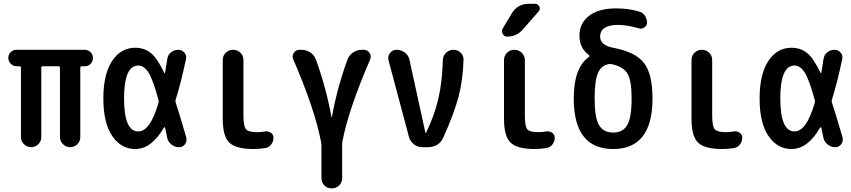

<svg xmlns="http://www.w3.org/2000/svg" viewBox="-20 -785 4540 1024"><path d="M68.4 -431.6Q50.8 -431.6 37.6 -444.8Q24.4 -458 24.4 -476.1Q24.4 -494.1 37.1 -506.8Q49.8 -519.5 68.4 -519.5H432.6Q450.2 -519.5 462.9 -506.8Q475.6 -494.1 475.6 -476.1Q475.6 -458 463.4 -444.8Q451.2 -431.6 432.6 -431.6H417Q408.2 -431.6 408.2 -423.8V-53.7Q408.2 -31.2 392.1 -15.6Q376 0 354 0Q332 0 315.9 -16.1Q299.8 -32.2 299.8 -53.7V-423.8Q299.8 -431.6 292 -431.6H209Q200.2 -431.6 200.2 -423.8V-53.7Q200.2 -31.2 184.1 -15.6Q168 0 146 0Q124 0 107.9 -16.1Q91.8 -32.2 91.8 -53.7V-423.8Q91.8 -431.6 84 -431.6Z M717.8 -435.5Q641.6 -435.5 641.6 -259.8Q641.6 -84 717.8 -84Q781.2 -84 825.2 -236.3Q827.1 -241.2 825.2 -252Q795.9 -360.4 772 -397.9Q748 -435.5 717.8 -435.5ZM701.2 9.8Q626 9.8 578.6 -59.6Q531.2 -128.9 531.2 -259.8Q531.2 -388.7 577.6 -459.5Q624 -530.3 701.2 -530.3Q749 -530.3 783.7 -502.9Q818.4 -475.6 855.5 -397.5Q856.4 -395.5 858.4 -395Q860.4 -394.5 860.4 -397.5Q867.2 -435.5 872.1 -469.7Q875 -492.2 892.1 -505.9Q909.2 -519.5 930.7 -519.5Q950.2 -519.5 963.4 -504.4Q976.6 -489.3 971.7 -468.8Q944.3 -339.8 917 -253.9Q914.1 -246.1 917 -238.3Q933.6 -188.5 973.6 -51.8Q978.5 -32.2 966.8 -16.1Q955.1 0 934.6 0Q911.1 0 893.1 -15.1Q875 -30.3 871.1 -52.7Q870.1 -58.6 866.2 -76.7Q862.3 -94.7 860.4 -103.5Q858.4 -109.4 853.5 -103.5Q788.1 9.8 701.2 9.8Z M1332 9.8Q1238.3 9.8 1203.1 -24.4Q1168 -58.6 1168 -150.4V-464.8Q1168 -488.3 1184.1 -503.9Q1200.2 -519.5 1223.1 -519.5Q1246.1 -519.5 1262.2 -503.9Q1278.3 -488.3 1278.3 -464.8V-169.9Q1278.3 -112.3 1291.5 -96.2Q1304.7 -80.1 1351.6 -80.1Q1374 -80.1 1392.6 -84Q1409.2 -86.9 1423.8 -77.6Q1438.5 -68.4 1438.5 -50.8Q1438.5 -29.3 1425.8 -13.7Q1413.1 2 1392.6 4.9Q1361.3 9.8 1332 9.8Z M1692.4 -27.3Q1659.2 -202.1 1543.9 -468.8Q1536.1 -486.3 1546.9 -502.9Q1557.6 -519.5 1578.1 -519.5H1586.9Q1613.3 -519.5 1634.8 -505.4Q1656.2 -491.2 1665 -466.8Q1719.7 -316.4 1748 -160.2Q1748 -159.2 1749 -159.2Q1750 -159.2 1750 -160.2Q1778.3 -317.4 1833 -466.8Q1841.8 -491.2 1863.3 -505.4Q1884.8 -519.5 1911.1 -519.5H1919.9Q1939.5 -519.5 1950.7 -503.4Q1961.9 -487.3 1954.1 -467.8Q1838.9 -202.1 1805.7 -28.3Q1804.7 -23.4 1804.7 -10.7V165Q1804.7 188.5 1788.6 204.1Q1772.5 219.7 1749 219.7Q1725.6 219.7 1710 204.1Q1694.3 188.5 1694.3 165V-10.7Q1694.3 -17.6 1692.4 -27.3Z M2161.1 -54.7 2051.8 -464.8Q2046.9 -486.3 2060.5 -502.9Q2074.2 -519.5 2094.7 -519.5Q2120.1 -519.5 2139.6 -504.4Q2159.2 -489.3 2164.1 -464.8L2249 -76.2Q2249 -75.2 2250 -75.2Q2252 -75.2 2252 -76.2Q2296.9 -168 2317.9 -258.8Q2338.9 -349.6 2341.8 -465.8Q2342.8 -488.3 2359.4 -503.9Q2376 -519.5 2398.4 -519.5Q2420.9 -519.5 2437 -503.9Q2453.1 -488.3 2452.1 -465.8Q2449.2 -358.4 2425.3 -268.1Q2401.4 -177.7 2343.8 -50.8Q2334 -27.3 2312.5 -13.7Q2291 0 2263.7 0H2232.4Q2208 0 2188 -15.1Q2168 -30.3 2161.1 -54.7Z M2892.6 -84Q2909.2 -86.9 2923.8 -77.6Q2938.5 -68.4 2938.5 -50.8Q2938.5 -29.3 2925.8 -13.7Q2913.1 2 2892.6 4.9Q2860.4 9.8 2832 9.8Q2738.3 9.8 2703.1 -24.4Q2668 -58.6 2668 -150.4V-463.9Q2668 -487.3 2684.1 -503.4Q2700.2 -519.5 2723.1 -519.5Q2746.1 -519.5 2762.7 -503.4Q2779.3 -487.3 2779.3 -463.9V-169.9Q2779.3 -111.3 2792 -95.7Q2804.7 -80.1 2851.6 -80.1Q2874 -80.1 2892.6 -84ZM2684.6 -589.8Q2668.9 -589.8 2661.1 -604.5Q2653.3 -619.1 2661.1 -632.8L2710.9 -715.8Q2724.6 -739.3 2748 -752Q2771.5 -764.6 2796.9 -764.6H2833Q2849.6 -764.6 2856.4 -750Q2863.3 -735.4 2851.6 -722.7L2767.6 -627Q2735.4 -589.8 2684.6 -589.8Z M3227.5 -443.4Q3186.5 -436.5 3168.9 -395Q3151.4 -353.5 3151.4 -259.8Q3151.4 -157.2 3174.8 -117.7Q3198.2 -78.1 3250 -78.1Q3301.8 -78.1 3325.2 -117.7Q3348.6 -157.2 3348.6 -259.8Q3348.6 -353.5 3327.6 -390.6Q3306.6 -427.7 3249 -441.4Q3248 -441.4 3246.6 -441.9Q3245.1 -442.4 3244.1 -442.4Q3233.4 -444.3 3227.5 -443.4ZM3040 -259.8Q3040 -424.8 3121.1 -481.4Q3123 -482.4 3123 -486.3Q3123 -490.2 3121.1 -491.2Q3070.3 -528.3 3070.3 -595.7Q3070.3 -660.2 3121.1 -700.2Q3171.9 -740.2 3265.6 -740.2Q3331.1 -740.2 3388.7 -723.6Q3407.2 -718.8 3418.9 -702.1Q3430.7 -685.5 3430.7 -665Q3430.7 -649.4 3417.5 -639.2Q3404.3 -628.9 3387.7 -633.8Q3326.2 -651.4 3278.3 -652.3Q3181.6 -652.3 3180.7 -589.8Q3180.7 -543.9 3250 -530.3Q3370.1 -507.8 3415 -448.7Q3460 -389.6 3460 -259.8Q3460 9.8 3250 9.8Q3040 9.8 3040 -259.8Z M3832 9.8Q3738.3 9.8 3703.1 -24.4Q3668 -58.6 3668 -150.4V-464.8Q3668 -488.3 3684.1 -503.9Q3700.2 -519.5 3723.1 -519.5Q3746.1 -519.5 3762.2 -503.9Q3778.3 -488.3 3778.3 -464.8V-169.9Q3778.3 -112.3 3791.5 -96.2Q3804.7 -80.1 3851.6 -80.1Q3874 -80.1 3892.6 -84Q3909.2 -86.9 3923.8 -77.6Q3938.5 -68.4 3938.5 -50.8Q3938.5 -29.3 3925.8 -13.7Q3913.1 2 3892.6 4.9Q3861.3 9.8 3832 9.8Z M4217.8 -435.5Q4141.6 -435.5 4141.6 -259.8Q4141.6 -84 4217.8 -84Q4281.2 -84 4325.2 -236.3Q4327.1 -241.2 4325.2 -252Q4295.9 -360.4 4272 -397.9Q4248 -435.5 4217.8 -435.5ZM4201.2 9.8Q4126 9.8 4078.6 -59.6Q4031.2 -128.9 4031.2 -259.8Q4031.2 -388.7 4077.6 -459.5Q4124 -530.3 4201.2 -530.3Q4249 -530.3 4283.7 -502.9Q4318.4 -475.6 4355.5 -397.5Q4356.4 -395.5 4358.4 -395Q4360.4 -394.5 4360.4 -397.5Q4367.2 -435.5 4372.1 -469.7Q4375 -492.2 4392.1 -505.9Q4409.2 -519.5 4430.7 -519.5Q4450.2 -519.5 4463.4 -504.4Q4476.6 -489.3 4471.7 -468.8Q4444.3 -339.8 4417 -253.9Q4414.1 -246.1 4417 -238.3Q4433.6 -188.5 4473.6 -51.8Q4478.5 -32.2 4466.8 -16.1Q4455.1 0 4434.6 0Q4411.1 0 4393.1 -15.1Q4375 -30.3 4371.1 -52.7Q4370.1 -58.6 4366.2 -76.7Q4362.3 -94.7 4360.4 -103.5Q4358.4 -109.4 4353.5 -103.5Q4288.1 9.8 4201.2 9.8Z"/></svg>

Font: Rounded Mgen+ 2m medium
Style: Regular
Weight: 500
Designer: [Source Han Sans]
Ryoko NISHIZUKA  (kana & ideographs); Paul D. Hunt (Latin, Greek & Cyrillic); Wenlong ZHANG  (bopomofo
Version: Version 1.059.20150602